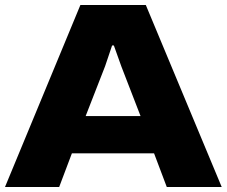

<svg xmlns="http://www.w3.org/2000/svg" viewBox="-22 -749 908 769"><path d="M-2 0 300 -729H562L866 0H646L595 -135H266L215 0ZM321 -284H541L464 -483L434 -567H427L399 -484Z"/></svg>

Font: Mona Sans Expanded ExtraBold
Style: Regular
Weight: 800
Width: 7
Designer: Deni Anggara
Foundry: GitHub
Version: Version 1.001; ttfautohint (v1.8.4.7-5d5b);gftools[0.9.33]